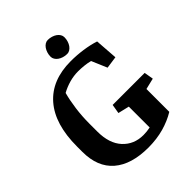

<svg xmlns="http://www.w3.org/2000/svg" viewBox="-239 -986 1128 1128"><g transform="rotate(-45 324.5 -422.0)"><path d="M563.5 -51.3Q516.1 -22.5 458 -6.1Q399.9 10.3 329.6 10.7Q188 10.7 112.1 -54.7Q36.1 -120.1 36.1 -246.6V-290Q36.1 -475.6 121.3 -573.5Q206.5 -671.4 364.3 -671.4Q414.6 -671.4 464.4 -664.3Q514.2 -657.2 556.2 -643.6L566.4 -502L490.7 -491.2L449.7 -587.4Q427.2 -593.3 402.1 -595.9Q377 -598.6 353 -598.6Q315.9 -598.6 279.5 -588.4Q243.2 -578.1 211.4 -560.5Q198.7 -514.2 190.7 -455.3Q182.6 -396.5 182.6 -333.5V-268.6Q182.6 -169.4 232.2 -115.7Q281.7 -62 359.9 -62Q373.5 -62 388.2 -63.5Q402.8 -64.9 417 -67.9V-241.2L347.2 -257.8L356.9 -315.4H623L632.8 -257.8L563.5 -241.2ZM299.3 -773.4Q299.3 -790 304 -804.7Q308.6 -819.3 316.4 -830.6Q324.2 -841.8 334.7 -848.4Q345.2 -855 356.9 -855Q373.5 -855 388.4 -850.3Q403.3 -845.7 414.3 -837.9Q425.3 -830.1 431.6 -819.6Q438 -809.1 438 -796.9Q438 -780.8 433.3 -765.9Q428.7 -751 420.9 -740Q413.1 -729 402.6 -722.4Q392.1 -715.8 380.4 -715.8Q363.3 -715.8 348.6 -720.5Q334 -725.1 323 -732.9Q312 -740.7 305.7 -751.2Q299.3 -761.7 299.3 -773.4Z"/></g></svg>

Font: Noticia Text
Style: Bold
Weight: 700
Designer: JM Sole
Foundry: JM Sole
Version: Version 1.003